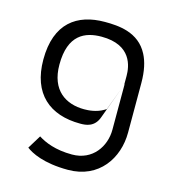

<svg xmlns="http://www.w3.org/2000/svg" viewBox="-97 -563 711 787"><g transform="rotate(15 259.0 -169.5)"><path d="M117 -265C117 -392 185 -420 255 -420C383 -420 395 -331 395 -291V-254L352 -139L344 -134C314 -116 280 -114 262 -114C185 -114 117 -155 117 -265ZM262 78C191 78 145 58 117 40L82 97C104 114 158 143 262 143C394 143 461 40 461 -68V-278C461 -330 452 -368 437 -397C396 -477 310 -482 252 -482C135 -482 48 -423 48 -268C48 -123 132 -53 262 -53C285 -53 323 -55 339 -102L396 -257V-63C396 7 350 78 262 78Z"/></g></svg>

Font: Charger Static
Style: 2
Weight: 1000
Designer: Jasper
Foundry: KineticPlasma Fonts/Cannot Into Space Fonts
Version: Version 1.1